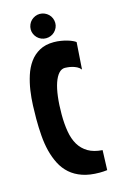

<svg xmlns="http://www.w3.org/2000/svg" viewBox="-109 -713 485 785"><g transform="rotate(-15 133.5 -321.0)"><path d="M251 -400.9Q244.1 -409.7 234.4 -414.6Q224.6 -419.4 214.8 -421.9Q205.1 -424.3 196.8 -425Q188.5 -425.8 185.1 -425.8Q170.4 -425.8 158.9 -413.1Q147.5 -400.4 139.4 -377Q131.3 -353.5 127.2 -320.1Q123 -286.6 123 -245.1Q123 -205.1 128.7 -172.1Q134.3 -139.2 148.4 -115.5Q162.6 -91.8 186.5 -77.6Q210.4 -63.5 247.1 -61L244.1 22.9Q235.8 23.9 227.8 24.4Q219.7 24.9 211.9 24.9Q169.9 24.9 139.4 14.4Q108.9 3.9 87.4 -15.1Q65.9 -34.2 52.5 -60.3Q39.1 -86.4 31.2 -117.4Q23.4 -148.4 20.8 -183.3Q18.1 -218.3 18.1 -254.9Q18.1 -280.3 19.3 -311.3Q20.5 -342.3 25.1 -373.8Q29.8 -405.3 39.3 -435.1Q48.8 -464.8 65.4 -488Q82 -511.2 107.2 -525.1Q132.3 -539.1 168 -539.1Q183.6 -539.1 198.2 -536.6Q212.9 -534.2 225.1 -530.5Q237.3 -526.9 246.1 -522.7Q254.9 -518.6 258.8 -515.1ZM194.8 -613.3Q194.8 -603 190.7 -593.8Q186.5 -584.5 179.4 -577.4Q172.4 -570.3 162.8 -566.4Q153.3 -562.5 142.6 -562.5Q132.3 -562.5 122.8 -566.4Q113.3 -570.3 106.2 -577.4Q99.1 -584.5 95 -593.8Q90.8 -603 90.8 -613.3Q90.8 -624 95 -633.8Q99.1 -643.6 106.2 -650.4Q113.3 -657.2 122.8 -661.4Q132.3 -665.5 142.6 -665.5Q153.3 -665.5 162.8 -661.4Q172.4 -657.2 179.4 -650.4Q186.5 -643.6 190.7 -633.8Q194.8 -624 194.8 -613.3Z"/></g></svg>

Font: Mouse Memoirs
Style: Regular
Weight: 400
Version: Version 1.000